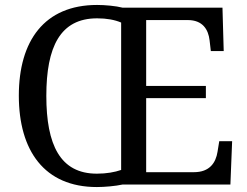

<svg xmlns="http://www.w3.org/2000/svg" viewBox="-20 -745 999 775"><path d="M371 10C402 10 447 6 474 0H910L917 -175H865L858 -132C851 -88 826 -50 763 -50H570V-349H811V-398H570V-664H738C798 -664 821 -626 826 -582L831 -539H883L878 -714H475C448 -721 404 -725 372 -725C159 -725 56 -580 56 -359C56 -137 159 10 371 10ZM371 -44C223 -44 167 -160 167 -358C167 -556 223 -671 372 -671C411 -671 443 -665 469 -654V-59C443 -50 410 -44 371 -44Z"/></svg>

Font: Noto Serif Thai
Style: Regular
Weight: 400
Designer: Monotype Design Team
Foundry: Monotype Imaging Inc.
Version: Version 1.901